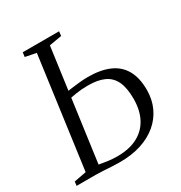

<svg xmlns="http://www.w3.org/2000/svg" viewBox="-178 -869 944 1000"><g transform="rotate(-30 294.0 -368.5)"><path d="M255 6Q231 6 205.5 4.5Q180 3 156.5 1.5Q133 0 113 0H-3L0 -24.5L73.5 -38.5L164 -703.5L98.5 -716.5L102 -743H320.5L317.5 -716.5L242.5 -703.5L151.5 -39Q172 -35 200.5 -31Q229 -27 258 -27Q332 -27 381.5 -53.8Q431 -80.5 456 -129.2Q481 -178 481 -245.5Q481 -310.5 462.5 -349.5Q444 -388.5 406 -406Q368 -423.5 310 -423.5Q270 -423.5 237 -418Q204 -412.5 179 -408L181 -445Q199 -449 225.2 -452.8Q251.5 -456.5 279.5 -459.2Q307.5 -462 330.5 -462Q407 -462 459 -439.2Q511 -416.5 537.5 -369.5Q564 -322.5 564 -250.5Q564 -193 542.2 -145.8Q520.5 -98.5 480 -64.5Q439.5 -30.5 382.8 -12.2Q326 6 255 6Z"/></g></svg>

Font: Merriweather 96pt Light
Style: Italic
Weight: 300
Italic angle: -7.8°
Version: Version 2.101